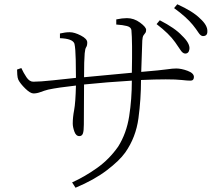

<svg xmlns="http://www.w3.org/2000/svg" viewBox="-20 -831 1040 900"><path d="M801 -633Q773 -673 714 -718L729 -736Q801 -699 833 -664Q871 -628 868 -601Q865 -579 847 -580Q836 -581 826 -596.5Q816 -612 801 -633ZM884 -714Q854 -751 796 -793L811 -811Q884 -778 917 -745Q954 -712 952 -683Q952 -661 930 -662Q920 -663 910 -678.5Q900 -694 884 -714ZM60 -505 80 -512Q90 -490 104 -469Q118 -448 136 -448Q167 -448 228 -454.5Q289 -461 336 -466Q336 -498 335 -551Q334 -604 329 -626Q321 -650 261 -652V-674Q286 -680 307 -680Q329 -680 359 -664.5Q389 -649 389 -632Q389 -617 384 -610Q379 -603 377 -581Q374 -549 374 -469L598 -490Q601 -637 596 -690Q594 -704 575 -709Q556 -714 525 -716V-740Q553 -746 575 -746Q608 -746 636.5 -725Q665 -704 665 -691Q665 -681 661 -676.5Q657 -672 652.5 -665Q648 -658 647 -641L642 -494Q736 -502 762.5 -506Q789 -510 806 -510Q830 -510 859.5 -499Q889 -488 889 -470Q889 -463 885.5 -458Q882 -453 871 -453Q858 -453 832 -456Q806 -459 757 -459Q708 -459 641 -456Q641 -367 629 -277Q617 -187 567 -116Q540 -78 481 -33Q422 12 334 49L318 24Q376 -2 434 -43Q492 -84 534 -144Q573 -206 585.5 -286Q598 -366 598 -453Q481 -446 374 -435L373 -247Q373 -217 368.5 -205Q364 -193 352 -193Q336 -193 328.5 -214.5Q321 -236 321 -252Q321 -281 327.5 -315Q334 -349 336 -430Q253 -421 206 -411Q187 -406 170 -399.5Q153 -393 137 -393Q122 -393 98.5 -416Q75 -439 66 -457Q62 -466 61 -481Q60 -496 60 -505Z"/></svg>

Font: Minh Nguyen ExtraLight
Style: Regular
Weight: 250
Designer: Ryoko NISHIZUKA 西塚涼子 (kana & ideographs); Frank Grießhammer (Latin, Greek & Cyrillic); Wenlong ZHANG 张文龙 (bopomofo); San
Foundry: Adobe
Version: Version 1.100;July 7, 2023;FontCreator 14.0.0.2814 64-bit